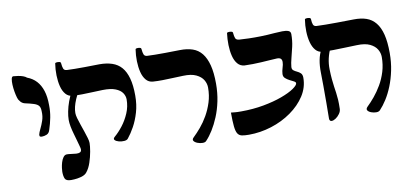

<svg xmlns="http://www.w3.org/2000/svg" viewBox="-69 -884 2620 1216"><g transform="rotate(-10 1240.5 -276.0)"><path d="M168 -204Q161 -204 156.5 -206.5Q152 -209 153 -219Q156 -233 166.5 -254Q177 -275 186.5 -302.5Q196 -330 194 -362Q194 -386 185 -397.5Q176 -409 154.5 -416Q133 -423 96 -431Q88 -433 80 -438.5Q72 -444 65 -455Q60 -459 55 -475.5Q50 -492 46 -515Q42 -538 41 -560Q40 -582 43 -597Q46 -612 55 -612Q70 -611 86 -608.5Q102 -606 116.5 -601Q131 -596 140 -588Q175 -575 198.5 -549.5Q222 -524 234.5 -485.5Q247 -447 247 -393Q248 -352 240.5 -313.5Q233 -275 221 -239Q215 -217 199 -210.5Q183 -204 168 -204Z M702 -98Q695 -88 677.5 -86.5Q660 -85 642.5 -89.5Q625 -94 617 -103Q609 -112 622 -123Q649 -146 675 -179.5Q701 -213 719 -255Q737 -297 737 -343Q737 -365 723.5 -385Q710 -405 679.5 -417Q649 -429 598 -428Q562 -427 529 -425.5Q496 -424 465 -423.5Q434 -423 404 -425Q377 -427 360 -447Q343 -467 335 -499Q327 -531 326 -569.5Q325 -608 331 -646Q332 -650 341 -651Q350 -652 359 -650Q368 -648 368 -640Q370 -617 375 -605Q380 -593 396 -592Q421 -591 447 -590.5Q473 -590 510.5 -590.5Q548 -591 606 -592Q652 -592 687.5 -580Q723 -568 746.5 -541Q770 -514 782.5 -469Q795 -424 795 -358Q795 -299 780.5 -250Q766 -201 745 -163Q724 -125 702 -98ZM303 99Q271 99 263.5 82.5Q256 66 256 38Q256 30 258 13.5Q260 -3 265.5 -21.5Q271 -40 280.5 -53Q290 -66 304 -66Q316 -66 332 -63.5Q348 -61 363 -60Q378 -59 387.5 -63.5Q397 -68 397 -82Q397 -88 392.5 -104Q388 -120 382 -142Q376 -164 369 -188Q362 -212 357.5 -235.5Q353 -259 353 -278Q353 -302 359 -332.5Q365 -363 376.5 -394.5Q388 -426 403 -452L450 -453Q433 -425 422.5 -400Q412 -375 407 -354Q402 -333 402 -314Q402 -301 407.5 -281Q413 -261 421.5 -237Q430 -213 438 -189Q446 -165 452 -145Q458 -125 458 -112Q458 -91 452 -57Q446 -23 434.5 11.5Q423 46 405 68Q396 80 379.5 86.5Q363 93 343 96Q323 99 303 99Z M848 -646Q849 -650 857.5 -651Q866 -652 875.5 -650Q885 -648 885 -640Q887 -617 892 -605Q897 -593 913 -592Q938 -591 964 -590.5Q990 -590 1027.5 -590.5Q1065 -591 1123 -592Q1169 -593 1204.5 -581Q1240 -569 1263.5 -539.5Q1287 -510 1299.5 -462Q1312 -414 1312 -343Q1312 -284 1301 -231Q1290 -178 1271.5 -133.5Q1253 -89 1231.5 -54.5Q1210 -20 1188 3Q1181 12 1164 12Q1147 12 1130.5 5.5Q1114 -1 1107.5 -11Q1101 -21 1114 -33Q1137 -55 1162 -84.5Q1187 -114 1208.5 -151.5Q1230 -189 1244 -233Q1258 -277 1258 -327Q1258 -353 1244 -376.5Q1230 -400 1198.5 -415Q1167 -430 1115 -428Q1079 -427 1046 -425.5Q1013 -424 982 -423.5Q951 -423 921 -425Q894 -427 877 -447Q860 -467 852 -499Q844 -531 843 -569.5Q842 -608 848 -646Z M1462 12Q1434 12 1416.5 8.5Q1399 5 1389.5 -9.5Q1380 -24 1376.5 -56.5Q1373 -89 1373 -146Q1387 -145 1398 -143.5Q1409 -142 1438 -142Q1515 -142 1583 -154.5Q1651 -167 1702.5 -186Q1754 -205 1783 -225Q1812 -245 1812 -258Q1812 -265 1800.5 -271Q1789 -277 1774 -284.5Q1759 -292 1747.5 -302.5Q1736 -313 1737 -330Q1738 -349 1744.5 -369Q1751 -389 1751 -403Q1752 -416 1745.5 -424.5Q1739 -433 1720 -433Q1696 -432 1670 -430Q1644 -428 1617 -426.5Q1590 -425 1563 -424.5Q1536 -424 1510 -425Q1483 -427 1466 -447Q1449 -467 1441 -499Q1433 -531 1432 -569.5Q1431 -608 1436 -646Q1437 -650 1446 -651Q1455 -652 1464.5 -650Q1474 -648 1474 -640Q1476 -617 1481 -605.5Q1486 -594 1504 -592Q1532 -590 1567.5 -589Q1603 -588 1644.5 -589Q1686 -590 1732 -594Q1758 -596 1782 -596.5Q1806 -597 1821 -591.5Q1836 -586 1836 -569Q1836 -527 1827.5 -489.5Q1819 -452 1810.5 -420Q1802 -388 1800 -364Q1799 -349 1808.5 -341.5Q1818 -334 1830.5 -328.5Q1843 -323 1853 -313.5Q1863 -304 1863 -284Q1863 -222 1828.5 -168.5Q1794 -115 1736 -74Q1678 -33 1606.5 -10.5Q1535 12 1462 12Z M1992 17Q1987 17 1982.5 13Q1978 9 1978 -1Q1978 -32 1978.5 -55.5Q1979 -79 1979 -101Q1979 -123 1979 -149Q1979 -175 1979 -210.5Q1979 -246 1978 -296Q1977 -340 1984 -376.5Q1991 -413 2009 -447H2067Q2051 -412 2043 -377.5Q2035 -343 2036 -305Q2037 -269 2039.5 -242.5Q2042 -216 2045 -195Q2048 -174 2051 -153.5Q2054 -133 2055.5 -108.5Q2057 -84 2056 -51Q2056 -34 2044.5 -18Q2033 -2 2018.5 7.5Q2004 17 1992 17ZM1937 -646Q1938 -650 1947 -651Q1956 -652 1965.5 -650Q1975 -648 1975 -640Q1976 -617 1981 -605Q1986 -593 2002 -592Q2031 -591 2060 -590.5Q2089 -590 2132 -590.5Q2175 -591 2240 -592Q2287 -593 2322 -581Q2357 -569 2381 -539.5Q2405 -510 2417 -462Q2429 -414 2429 -343Q2429 -284 2418 -231Q2407 -178 2389 -133.5Q2371 -89 2349 -54.5Q2327 -20 2305 3Q2297 12 2280.5 12Q2264 12 2248 6Q2232 0 2225.5 -10Q2219 -20 2232 -33Q2255 -55 2279.5 -84.5Q2304 -114 2326 -151.5Q2348 -189 2361.5 -233Q2375 -277 2375 -327Q2375 -353 2361 -376.5Q2347 -400 2316 -415Q2285 -430 2232 -428Q2192 -427 2154 -425.5Q2116 -424 2080 -423.5Q2044 -423 2010 -425Q1984 -427 1967 -447Q1950 -467 1941.5 -499Q1933 -531 1932 -569.5Q1931 -608 1937 -646Z"/></g></svg>

Font: Noto Rashi Hebrew
Style: Bold
Weight: 700
Version: Version 1.006